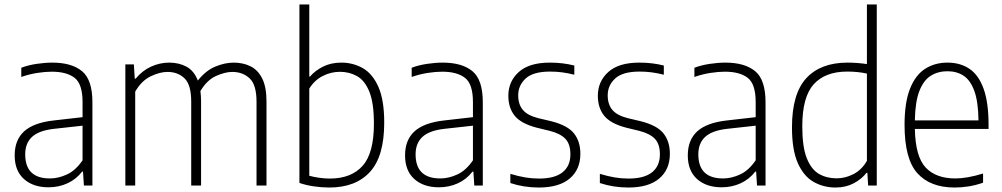

<svg xmlns="http://www.w3.org/2000/svg" viewBox="-20 -828 4473 857"><path d="M196.5 8Q128 8 86.8 -29Q45.5 -66 45.5 -134.5Q45.5 -203.5 88 -242Q130.5 -280.5 221 -290.5L348.5 -305V-372.5Q348.5 -453 313 -480.5Q277.5 -508 211 -508Q182 -508 146.5 -502.5Q111 -497 75 -484.5V-525.5Q104.5 -537 142.5 -542.8Q180.5 -548.5 213.5 -548.5Q300 -548.5 346.2 -510.2Q392.5 -472 392.5 -371.5V0H354.5L350.5 -62H346.5Q320.5 -28 281.5 -10Q242.5 8 196.5 8ZM92.5 -139Q92.5 -31.5 203 -31.5Q240.5 -31.5 279.2 -49.5Q318 -67.5 348.5 -112.5V-267L221.5 -253Q154 -245.5 123.2 -217.2Q92.5 -189 92.5 -139Z M539.5 0V-540.5H577.5L581.5 -477H585.5Q616 -513.5 655 -531Q694 -548.5 735.5 -548.5Q778.5 -548.5 812.2 -530.5Q846 -512.5 863 -468.5Q899.5 -514 942 -531.2Q984.5 -548.5 1023 -548.5Q1064.5 -548.5 1097.5 -532.5Q1130.5 -516.5 1150 -478.5Q1169.5 -440.5 1169.5 -375V0H1125V-374Q1125 -449.5 1094.2 -478.2Q1063.5 -507 1016.5 -507Q985 -507 944.5 -489Q904 -471 874.5 -421.5Q877.5 -400.5 877.5 -375.5V0H833.5V-374Q833.5 -449.5 803.8 -478.2Q774 -507 727.5 -507Q693.5 -507 652.8 -487.5Q612 -468 583.5 -419V0Z M1450 9Q1416 9 1380.5 3.8Q1345 -1.5 1316.5 -11.5V-808H1360.5V-486.5H1364Q1385.5 -512 1421 -530.2Q1456.5 -548.5 1504 -548.5Q1555.5 -548.5 1599 -524Q1642.5 -499.5 1668.8 -440.8Q1695 -382 1695 -280.5Q1695 -130 1631.2 -60.5Q1567.5 9 1450 9ZM1452 -31Q1547.5 -31 1598.2 -87.5Q1649 -144 1649 -275.5Q1649 -368 1628.8 -418.2Q1608.5 -468.5 1574 -488Q1539.5 -507.5 1497 -507.5Q1457.5 -507.5 1420.5 -488.8Q1383.5 -470 1360.5 -432.5V-43.5Q1378 -38.5 1402.8 -34.8Q1427.5 -31 1452 -31Z M1939 8Q1870.5 8 1829.2 -29Q1788 -66 1788 -134.5Q1788 -203.5 1830.5 -242Q1873 -280.5 1963.5 -290.5L2091 -305V-372.5Q2091 -453 2055.5 -480.5Q2020 -508 1953.5 -508Q1924.5 -508 1889 -502.5Q1853.5 -497 1817.5 -484.5V-525.5Q1847 -537 1885 -542.8Q1923 -548.5 1956 -548.5Q2042.5 -548.5 2088.8 -510.2Q2135 -472 2135 -371.5V0H2097L2093 -62H2089Q2063 -28 2024 -10Q1985 8 1939 8ZM1835 -139Q1835 -31.5 1945.5 -31.5Q1983 -31.5 2021.8 -49.5Q2060.5 -67.5 2091 -112.5V-267L1964 -253Q1896.5 -245.5 1865.8 -217.2Q1835 -189 1835 -139Z M2385.5 9Q2318 9 2258 -11V-52Q2294.5 -41 2324.8 -36Q2355 -31 2386 -31Q2456 -31 2491 -59Q2526 -87 2526 -139Q2526 -185 2503.5 -208.5Q2481 -232 2433.5 -244L2376 -258Q2306 -276 2277.5 -311.2Q2249 -346.5 2249 -400.5Q2249 -464.5 2295.5 -506.5Q2342 -548.5 2434 -548.5Q2464.5 -548.5 2491.2 -545.2Q2518 -542 2543.5 -535.5V-494.5Q2513.5 -502 2488.2 -505.2Q2463 -508.5 2435 -508.5Q2360 -508.5 2326.5 -477.8Q2293 -447 2293 -402.5Q2293 -362 2314 -337.2Q2335 -312.5 2383 -300.5L2440 -287Q2513.5 -268.5 2542 -232.5Q2570.5 -196.5 2570.5 -141.5Q2570.5 -71.5 2523 -31.2Q2475.5 9 2385.5 9Z M2785 9Q2717.5 9 2657.5 -11V-52Q2694 -41 2724.2 -36Q2754.5 -31 2785.5 -31Q2855.5 -31 2890.5 -59Q2925.5 -87 2925.5 -139Q2925.5 -185 2903 -208.5Q2880.5 -232 2833 -244L2775.5 -258Q2705.5 -276 2677 -311.2Q2648.5 -346.5 2648.5 -400.5Q2648.5 -464.5 2695 -506.5Q2741.5 -548.5 2833.5 -548.5Q2864 -548.5 2890.8 -545.2Q2917.5 -542 2943 -535.5V-494.5Q2913 -502 2887.8 -505.2Q2862.5 -508.5 2834.5 -508.5Q2759.5 -508.5 2726 -477.8Q2692.5 -447 2692.5 -402.5Q2692.5 -362 2713.5 -337.2Q2734.5 -312.5 2782.5 -300.5L2839.5 -287Q2913 -268.5 2941.5 -232.5Q2970 -196.5 2970 -141.5Q2970 -71.5 2922.5 -31.2Q2875 9 2785 9Z M3201 8Q3132.5 8 3091.2 -29Q3050 -66 3050 -134.5Q3050 -203.5 3092.5 -242Q3135 -280.5 3225.5 -290.5L3353 -305V-372.5Q3353 -453 3317.5 -480.5Q3282 -508 3215.5 -508Q3186.5 -508 3151 -502.5Q3115.5 -497 3079.5 -484.5V-525.5Q3109 -537 3147 -542.8Q3185 -548.5 3218 -548.5Q3304.5 -548.5 3350.8 -510.2Q3397 -472 3397 -371.5V0H3359L3355 -62H3351Q3325 -28 3286 -10Q3247 8 3201 8ZM3097 -139Q3097 -31.5 3207.5 -31.5Q3245 -31.5 3283.8 -49.5Q3322.5 -67.5 3353 -112.5V-267L3226 -253Q3158.5 -245.5 3127.8 -217.2Q3097 -189 3097 -139Z M3709.5 9Q3656 9 3611.8 -16Q3567.5 -41 3541.2 -99.8Q3515 -158.5 3515 -259.5Q3515 -409.5 3579 -479Q3643 -548.5 3763 -548.5Q3784.5 -548.5 3807.2 -546.8Q3830 -545 3849.5 -542V-808H3893.5V0H3855L3851.5 -56.5H3847.5Q3826 -28.5 3790.5 -9.8Q3755 9 3709.5 9ZM3714.5 -32Q3753 -32 3789.8 -51Q3826.5 -70 3849.5 -110V-499.5Q3810.5 -508.5 3761.5 -508.5Q3663.5 -508.5 3612.2 -452Q3561 -395.5 3561 -264Q3561 -172 3581.2 -121.5Q3601.5 -71 3636 -51.5Q3670.5 -32 3714.5 -32Z M4241 9Q4132.5 9 4075 -54.5Q4017.5 -118 4017.5 -270.5Q4017.5 -370.5 4041.8 -431.8Q4066 -493 4109.2 -520.8Q4152.5 -548.5 4209 -548.5Q4266 -548.5 4307 -521Q4348 -493.5 4370.2 -432.2Q4392.5 -371 4392.5 -270V-252.5H4063.5Q4066 -129 4111.8 -80.2Q4157.5 -31.5 4244.5 -31.5Q4296.5 -31.5 4368 -53.5V-12.5Q4333 -0.5 4302 4.2Q4271 9 4241 9ZM4209 -510Q4167 -510 4134.8 -490Q4102.5 -470 4083.8 -422.2Q4065 -374.5 4063.5 -290.5H4347.5Q4346.5 -374 4329 -422Q4311.5 -470 4281 -490Q4250.5 -510 4209 -510Z"/></svg>

Font: Encode Sans SmCnd XLt
Style: Regular
Weight: 200
Width: 4
Designer: Multiple Designers
Foundry: Impallari Type
Version: Version 3.002; ttfautohint (v1.8.3) -l 8 -r 50 -G 200 -x 14 